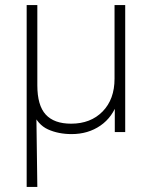

<svg xmlns="http://www.w3.org/2000/svg" viewBox="-20 -520 601 756"><path d="M85 216V-500H127V-184Q127 -105 160 -69Q193 -33 260 -33Q337 -33 384 -81Q431 -129 431 -210V-500H473V0H432V-121H444Q424 -59 375.5 -25.5Q327 8 262 8Q210 8 169 -10.5Q128 -29 107 -81H123L127 216Z"/></svg>

Font: Mulish ExtraLight ExtraLight
Style: Regular
Weight: 250
Version: Version 3.603